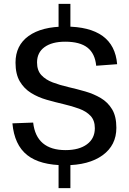

<svg xmlns="http://www.w3.org/2000/svg" viewBox="-20 -845 667 990"><path d="M282 -20H343V125H282ZM282 -825H343V-679H282ZM315 7Q186 7 120 -45.5Q54 -98 44 -209L151 -213Q159 -142 201 -106.5Q243 -71 318 -71Q388 -71 428.5 -101Q469 -131 469 -184Q469 -224 447 -247.5Q425 -271 388 -284.5Q351 -298 308 -308Q265 -318 221 -330.5Q177 -343 140.5 -365.5Q104 -388 82 -425.5Q60 -463 60 -522Q60 -611 127.5 -659.5Q195 -708 317 -708Q442 -708 509 -659.5Q576 -611 584 -514L476 -506Q470 -569 431 -599.5Q392 -630 316 -630Q248 -630 209.5 -602Q171 -574 171 -523Q171 -482 193 -458Q215 -434 252 -420Q289 -406 332.5 -396Q376 -386 419.5 -373.5Q463 -361 499.5 -339.5Q536 -318 558 -281.5Q580 -245 580 -186Q580 -96 509 -44.5Q438 7 315 7Z"/></svg>

Font: Pathway Extreme 8pt Thin 12pt Medium
Style: Regular
Weight: 500
Version: Version 1.001;gftools[0.9.26]